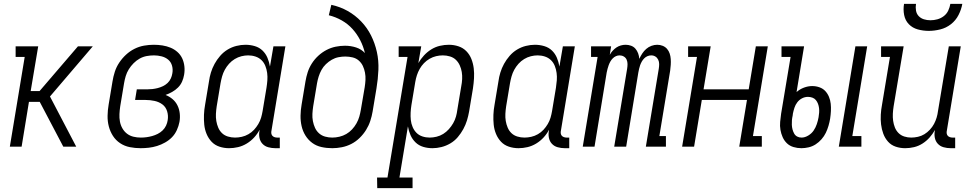

<svg xmlns="http://www.w3.org/2000/svg" viewBox="-20 -760 5040 995"><path d="M31 0 108 -465H61V-520H178L139 -288H185L384 -520H461L239 -260L375 0H308L186 -232H130L92 0Z M709 8Q680 8 652.5 2.5Q625 -3 602.5 -18Q580 -33 565.5 -55.5Q551 -78 544 -104.5Q537 -131 537.5 -160Q538 -189 543 -218L563 -338Q567 -363 575 -388Q583 -413 598 -435.5Q613 -458 633 -476.5Q653 -495 677 -507Q701 -519 726.5 -523.5Q752 -528 777 -528Q800 -528 822 -524.5Q844 -521 863.5 -513Q883 -505 899 -491Q915 -477 924 -458Q933 -439 935.5 -416.5Q938 -394 934 -372Q931 -354 923.5 -337Q916 -320 902.5 -306.5Q889 -293 872 -283.5Q855 -274 838 -268Q858 -260 874 -246.5Q890 -233 899.5 -214Q909 -195 911.5 -172.5Q914 -150 910 -128Q906 -107 896.5 -86Q887 -65 871.5 -49Q856 -33 835.5 -21.5Q815 -10 794 -3.5Q773 3 751.5 5.5Q730 8 709 8ZM710 -47Q725 -47 739.5 -49Q754 -51 768.5 -55Q783 -59 797 -66Q811 -73 822.5 -84Q834 -95 840.5 -109Q847 -123 849 -137Q853 -161 846 -183.5Q839 -206 821.5 -219Q804 -232 781 -237Q758 -242 734 -242H680L689 -297H743Q757 -297 770 -298.5Q783 -300 797 -303.5Q811 -307 824.5 -313.5Q838 -320 848.5 -330Q859 -340 865 -353Q871 -366 873 -379Q877 -400 871.5 -419.5Q866 -439 851.5 -451Q837 -463 817.5 -468Q798 -473 778 -473Q759 -473 740 -469.5Q721 -466 704 -456.5Q687 -447 672.5 -432.5Q658 -418 647.5 -401Q637 -384 631.5 -365.5Q626 -347 623 -329L603 -209Q600 -189 599 -169Q598 -149 601.5 -130Q605 -111 614.5 -94.5Q624 -78 638.5 -67Q653 -56 671.5 -51.5Q690 -47 710 -47Z M1167 8Q1141 8 1117 0Q1093 -8 1076.5 -25.5Q1060 -43 1050.5 -66Q1041 -89 1038.5 -114Q1036 -139 1037 -165Q1038 -191 1043 -218L1063 -338Q1066 -361 1073 -384Q1080 -407 1092 -429Q1104 -451 1121 -470.5Q1138 -490 1159.5 -503Q1181 -516 1205 -522Q1229 -528 1252 -528Q1277 -528 1300.5 -521Q1324 -514 1340.5 -498Q1357 -482 1366 -460.5Q1375 -439 1379 -415L1397 -520H1459L1387 -84Q1385 -76 1386 -69Q1387 -62 1391 -57Q1395 -52 1402 -49.5Q1409 -47 1416 -47H1430V8H1407Q1388 8 1370 3Q1352 -2 1340 -15Q1328 -28 1324.5 -46.5Q1321 -65 1325 -84V-87Q1314 -66 1297 -47.5Q1280 -29 1258.5 -16Q1237 -3 1213.5 2.5Q1190 8 1167 8ZM1198 -47Q1215 -47 1233 -51Q1251 -55 1267.5 -64.5Q1284 -74 1296.5 -87.5Q1309 -101 1318.5 -117Q1328 -133 1333 -150Q1338 -167 1341 -185L1361 -305Q1364 -324 1365.5 -343.5Q1367 -363 1364.5 -382Q1362 -401 1355 -418.5Q1348 -436 1335 -448.5Q1322 -461 1304 -467Q1286 -473 1266 -473Q1249 -473 1231 -468.5Q1213 -464 1196.5 -454Q1180 -444 1167 -429.5Q1154 -415 1145 -398.5Q1136 -382 1131 -364Q1126 -346 1123 -329L1103 -209Q1100 -189 1099 -170Q1098 -151 1101 -133Q1104 -115 1111 -98.5Q1118 -82 1130.5 -70Q1143 -58 1161 -52.5Q1179 -47 1198 -47Z M1702 8Q1673 8 1646 2Q1619 -4 1598 -19.5Q1577 -35 1563 -57.5Q1549 -80 1543 -106.5Q1537 -133 1537.5 -161Q1538 -189 1543 -218L1563 -338Q1567 -362 1574.5 -385.5Q1582 -409 1596 -431Q1610 -453 1629.5 -471Q1649 -489 1672 -501Q1695 -513 1719.5 -518Q1744 -523 1768 -523Q1798 -523 1825.5 -514Q1853 -505 1871 -485Q1863 -520 1846.5 -552Q1830 -584 1806.5 -610Q1783 -636 1751.5 -654Q1720 -672 1684 -681L1697 -735Q1743 -725 1782 -703Q1821 -681 1852 -648.5Q1883 -616 1903 -576Q1923 -536 1933 -491Q1943 -446 1941 -398Q1939 -350 1931 -302L1911 -182Q1907 -158 1899 -133.5Q1891 -109 1877 -86.5Q1863 -64 1843.5 -45Q1824 -26 1800.5 -14Q1777 -2 1751.5 3Q1726 8 1702 8ZM1702 -47Q1720 -47 1739 -51.5Q1758 -56 1774.5 -65.5Q1791 -75 1804.5 -89.5Q1818 -104 1827.5 -121Q1837 -138 1842 -155.5Q1847 -173 1850 -191L1870 -308Q1873 -327 1874 -346Q1875 -365 1871.5 -383.5Q1868 -402 1860.5 -418Q1853 -434 1839.5 -446Q1826 -458 1807.5 -462.5Q1789 -467 1769 -467Q1752 -467 1734 -463.5Q1716 -460 1699.5 -450.5Q1683 -441 1669 -427.5Q1655 -414 1646 -397.5Q1637 -381 1631.5 -363.5Q1626 -346 1623 -329L1603 -209Q1600 -189 1599 -170Q1598 -151 1601.5 -132.5Q1605 -114 1612.5 -97.5Q1620 -81 1633.5 -69Q1647 -57 1665 -52Q1683 -47 1702 -47Z M1935 215 1934 160H1988L2092 -465H2046V-520H2163L2148 -433Q2160 -454 2177 -472.5Q2194 -491 2215 -504Q2236 -517 2259.5 -522.5Q2283 -528 2306 -528Q2332 -528 2356 -520Q2380 -512 2397 -494.5Q2414 -477 2423 -454Q2432 -431 2435 -406Q2438 -381 2436.5 -355Q2435 -329 2431 -302L2411 -182Q2407 -159 2400 -136Q2393 -113 2381 -91Q2369 -69 2352.5 -49.5Q2336 -30 2314 -17Q2292 -4 2268 2Q2244 8 2221 8Q2196 8 2173 1Q2150 -6 2133.5 -22Q2117 -38 2107.5 -59.5Q2098 -81 2094 -105L2050 160H2118V215ZM2207 -47Q2224 -47 2242.5 -51.5Q2261 -56 2277 -66Q2293 -76 2306 -90.5Q2319 -105 2328.5 -121.5Q2338 -138 2343 -156Q2348 -174 2350 -191L2370 -311Q2374 -331 2375 -350Q2376 -369 2373 -387Q2370 -405 2362.5 -421.5Q2355 -438 2342.5 -450Q2330 -462 2312 -467.5Q2294 -473 2275 -473Q2258 -473 2240.5 -469Q2223 -465 2206.5 -455.5Q2190 -446 2177 -432.5Q2164 -419 2155 -403Q2146 -387 2140.5 -370Q2135 -353 2132 -335L2112 -215Q2109 -196 2108 -176.5Q2107 -157 2109 -138Q2111 -119 2118.5 -101.5Q2126 -84 2138.5 -71.5Q2151 -59 2169 -53Q2187 -47 2207 -47Z M2667 8Q2641 8 2617 0Q2593 -8 2576.5 -25.5Q2560 -43 2550.5 -66Q2541 -89 2538.5 -114Q2536 -139 2537 -165Q2538 -191 2543 -218L2563 -338Q2566 -361 2573 -384Q2580 -407 2592 -429Q2604 -451 2621 -470.5Q2638 -490 2659.5 -503Q2681 -516 2705 -522Q2729 -528 2752 -528Q2777 -528 2800.5 -521Q2824 -514 2840.5 -498Q2857 -482 2866 -460.5Q2875 -439 2879 -415L2897 -520H2959L2887 -84Q2885 -76 2886 -69Q2887 -62 2891 -57Q2895 -52 2902 -49.5Q2909 -47 2916 -47H2930V8H2907Q2888 8 2870 3Q2852 -2 2840 -15Q2828 -28 2824.5 -46.5Q2821 -65 2825 -84V-87Q2814 -66 2797 -47.5Q2780 -29 2758.5 -16Q2737 -3 2713.5 2.5Q2690 8 2667 8ZM2698 -47Q2715 -47 2733 -51Q2751 -55 2767.5 -64.5Q2784 -74 2796.5 -87.5Q2809 -101 2818.5 -117Q2828 -133 2833 -150Q2838 -167 2841 -185L2861 -305Q2864 -324 2865.5 -343.5Q2867 -363 2864.5 -382Q2862 -401 2855 -418.5Q2848 -436 2835 -448.5Q2822 -461 2804 -467Q2786 -473 2766 -473Q2749 -473 2731 -468.5Q2713 -464 2696.5 -454Q2680 -444 2667 -429.5Q2654 -415 2645 -398.5Q2636 -382 2631 -364Q2626 -346 2623 -329L2603 -209Q2600 -189 2599 -170Q2598 -151 2601 -133Q2604 -115 2611 -98.5Q2618 -82 2630.5 -70Q2643 -58 2661 -52.5Q2679 -47 2698 -47Z M3000 0 3077 -465H3043V-520H3147L3140 -476Q3146 -487 3155 -497Q3164 -507 3174.5 -514Q3185 -521 3197.5 -524.5Q3210 -528 3222 -528Q3237 -528 3250.5 -523Q3264 -518 3273 -507.5Q3282 -497 3287 -483.5Q3292 -470 3293 -455Q3300 -470 3308.5 -483Q3317 -496 3329 -506.5Q3341 -517 3356 -522.5Q3371 -528 3386 -528Q3401 -528 3414.5 -522.5Q3428 -517 3437 -506.5Q3446 -496 3450.5 -482.5Q3455 -469 3456 -454Q3457 -439 3456 -424Q3455 -409 3453 -394L3397 -55H3431V0H3327L3394 -404Q3396 -416 3396 -428Q3396 -440 3391 -450.5Q3386 -461 3376.5 -467Q3367 -473 3355 -473Q3345 -473 3335.5 -469Q3326 -465 3318.5 -457.5Q3311 -450 3306 -441Q3301 -432 3297.5 -422.5Q3294 -413 3292 -403.5Q3290 -394 3288 -384L3225 0H3163L3230 -404Q3232 -416 3232 -428Q3232 -440 3227.5 -450.5Q3223 -461 3213 -467Q3203 -473 3191 -473Q3181 -473 3172 -469Q3163 -465 3155.5 -457.5Q3148 -450 3143 -441Q3138 -432 3134.5 -422.5Q3131 -413 3128.5 -403.5Q3126 -394 3124 -384L3061 0Z M3515 0 3592 -465H3546V-520H3663L3626 -297H3860L3897 -520H3959L3882 -55H3928V0H3811L3851 -242H3617L3577 0Z M4327 0 4413 -520H4474L4397 -55H4444V0ZM4133 8Q4112 8 4092 2Q4072 -4 4058 -17.5Q4044 -31 4036 -49Q4028 -67 4024.5 -87Q4021 -107 4023 -128.5Q4025 -150 4028 -171L4077 -465H4030V-520H4147L4108 -283Q4125 -298 4146.5 -306Q4168 -314 4189 -314Q4209 -314 4227 -307.5Q4245 -301 4257 -288Q4269 -275 4276 -258Q4283 -241 4285 -222.5Q4287 -204 4286 -184.5Q4285 -165 4282 -145Q4279 -127 4273.5 -108Q4268 -89 4259.5 -71.5Q4251 -54 4237.5 -38.5Q4224 -23 4207 -12Q4190 -1 4170.5 3.5Q4151 8 4133 8ZM4134 -47Q4151 -47 4168.5 -57.5Q4186 -68 4196.5 -83.5Q4207 -99 4213 -117Q4219 -135 4222 -152Q4224 -164 4225 -176Q4226 -188 4224.5 -200Q4223 -212 4219 -222.5Q4215 -233 4208 -241.5Q4201 -250 4190 -254Q4179 -258 4167 -258Q4151 -258 4136.5 -250.5Q4122 -243 4112 -230Q4102 -217 4097 -201.5Q4092 -186 4089 -171L4088 -162Q4085 -149 4084 -137Q4083 -125 4083.5 -113Q4084 -101 4087 -89.5Q4090 -78 4095.5 -68Q4101 -58 4111 -52.5Q4121 -47 4134 -47Z M4671 8Q4645 8 4621.5 0Q4598 -8 4582 -26Q4566 -44 4557.5 -67Q4549 -90 4546 -115Q4543 -140 4544.5 -166Q4546 -192 4551 -218L4592 -465H4546V-520H4663L4611 -209Q4608 -190 4607 -171Q4606 -152 4608.5 -134Q4611 -116 4617.5 -99.5Q4624 -83 4636.5 -70.5Q4649 -58 4666.5 -52.5Q4684 -47 4702 -47Q4719 -47 4737 -51Q4755 -55 4770.5 -64.5Q4786 -74 4799 -88Q4812 -102 4820.5 -118Q4829 -134 4834 -151Q4839 -168 4841 -185L4897 -520H4959L4887 -84Q4885 -76 4886 -69Q4887 -62 4891 -57Q4895 -52 4902 -49.5Q4909 -47 4916 -47H4930V8H4907Q4888 8 4870 3Q4852 -2 4840 -15Q4828 -28 4824.5 -46.5Q4821 -65 4825 -84V-86Q4813 -65 4797 -47Q4781 -29 4760.5 -16Q4740 -3 4717 2.5Q4694 8 4671 8ZM4793 -600Q4764 -600 4736.5 -607.5Q4709 -615 4690 -634.5Q4671 -654 4665.5 -682.5Q4660 -711 4665 -740H4727Q4724 -722 4727 -705Q4730 -688 4741 -676.5Q4752 -665 4768 -660Q4784 -655 4802 -655Q4820 -655 4838 -660Q4856 -665 4871 -676.5Q4886 -688 4894 -705Q4902 -722 4905 -740H4967Q4962 -711 4947.5 -682.5Q4933 -654 4908 -634.5Q4883 -615 4852.5 -607.5Q4822 -600 4793 -600Z"/></svg>

Font: Iosevka Curly Slab Light
Style: Italic
Weight: 300
Italic angle: -9°
Monospace: yes
Designer: Belleve Invis
Foundry: Belleve Invis
Version: Version 22.1.2; ttfautohint (v1.8.4)